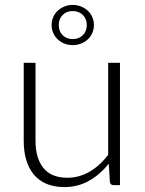

<svg xmlns="http://www.w3.org/2000/svg" viewBox="-20 -753 590 781"><path d="M468 -497.5V0H441.5Q429 0 427 -13L422.5 -87Q388 -44 342.8 -18Q297.5 8 242 8Q200.5 8 169.5 -5Q138.5 -18 118 -42.5Q97.5 -67 87 -101.5Q76.5 -136 76.5 -179.5V-497.5H124.5V-179.5Q124.5 -109.5 156.5 -69.8Q188.5 -30 254 -30Q302.5 -30 344.8 -54.8Q387 -79.5 420 -123.5V-497.5ZM190 -651Q190 -669 196.8 -684Q203.5 -699 215.2 -709.8Q227 -720.5 242.5 -726.8Q258 -733 275.5 -733Q293.5 -733 309.2 -726.8Q325 -720.5 336.8 -709.8Q348.5 -699 355.2 -684Q362 -669 362 -651Q362 -633 355.2 -618.2Q348.5 -603.5 336.8 -592.5Q325 -581.5 309.2 -575.5Q293.5 -569.5 275.5 -569.5Q258 -569.5 242.5 -575.5Q227 -581.5 215.2 -592.5Q203.5 -603.5 196.8 -618.2Q190 -633 190 -651ZM219 -651Q219 -626 234.8 -610Q250.5 -594 276 -594Q301 -594 317 -610Q333 -626 333 -651Q333 -676 317 -692Q301 -708 276 -708Q250.5 -708 234.8 -692Q219 -676 219 -651Z"/></svg>

Font: LatoLatin Light
Style: Regular
Weight: 300
Designer: Lukasz Dziedzic with Adam Twardoch and Botio Nikoltchev
Foundry: tyPoland Lukasz Dziedzic
Version: Version 2.015; 2015-08-06; http://www.latofonts.com/